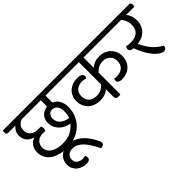

<svg xmlns="http://www.w3.org/2000/svg" viewBox="-85 -1196 2062 2062"><g transform="rotate(-45 945.5 -165.5)"><path d="M565 -552V-446Q610 -428 632 -385.5Q654 -343 654 -291Q654 -230 632 -175.5Q610 -121 568.5 -79.5Q527 -38 467.5 -14Q408 10 333 10Q270 10 221 -4.5Q172 -19 138.5 -44.5Q105 -70 87.5 -105Q70 -140 70 -181Q70 -232 94.5 -268.5Q119 -305 165 -319Q117 -329 87.5 -363.5Q58 -398 58 -449Q58 -486 74 -512.5Q90 -539 110 -552H0Q-28 -552 -28 -582Q-28 -588 -27 -595Q-26 -602 -24 -610H692Q720 -610 720 -580Q720 -574 719 -567Q718 -560 716 -552ZM255 -285Q226 -285 205.5 -276Q185 -267 171.5 -252.5Q158 -238 151.5 -220Q145 -202 145 -183Q145 -124 196 -89.5Q247 -55 333 -55Q405 -55 457 -81.5Q509 -108 541 -150Q510 -155 480 -168.5Q450 -182 427 -204Q404 -226 389.5 -257Q375 -288 375 -328Q375 -381 408.5 -416Q442 -451 494 -456V-552H200Q171 -540 152 -515Q133 -490 133 -452Q133 -407 165 -379Q197 -351 246 -351H296Q301 -344 302 -334.5Q303 -325 303 -319Q303 -312 301.5 -302Q300 -292 296 -285ZM444 -322Q444 -271 479 -241Q514 -211 574 -201Q589 -244 589 -291Q589 -342 566 -369Q543 -396 510 -396Q481 -396 462.5 -376Q444 -356 444 -322Z M203 134Q203 104 214 78Q225 52 245 32.5Q265 13 294.5 1.5Q324 -10 361 -10Q412 -10 454 9.5Q496 29 529 59.5Q562 90 587 128.5Q612 167 629 204Q637 221 637 236Q637 252 623.5 261Q610 270 587 270Q564 224 540.5 184.5Q517 145 491 116.5Q465 88 434.5 71.5Q404 55 367 55Q326 55 302 77Q278 99 278 134Q278 171 303.5 191.5Q329 212 367 212Q381 212 390 210Q399 208 407 206Q411 211 414 219Q417 227 417 236Q417 255 404.5 267Q392 279 360 279Q331 279 303 270Q275 261 252.5 243Q230 225 216.5 198Q203 171 203 134Z M1143 -552V-397Q1166 -417 1196.5 -429.5Q1227 -442 1270 -442Q1310 -442 1343 -429Q1376 -416 1400 -392.5Q1424 -369 1437 -337.5Q1450 -306 1450 -269Q1450 -227 1436 -194.5Q1422 -162 1398 -139.5Q1374 -117 1342 -105Q1310 -93 1274 -93Q1209 -93 1209 -132Q1209 -142 1211.5 -148.5Q1214 -155 1216 -159Q1222 -157 1235 -156Q1248 -155 1256 -155Q1307 -155 1341 -184Q1375 -213 1375 -270Q1375 -318 1343 -348.5Q1311 -379 1256 -379Q1222 -379 1192 -362.5Q1162 -346 1143 -323V7Q1137 9 1129.5 10Q1122 11 1114 11Q1072 11 1072 -23V-140Q1052 -123 1020.5 -110Q989 -97 944 -97Q908 -97 874.5 -108Q841 -119 814.5 -141.5Q788 -164 772.5 -197.5Q757 -231 757 -275Q757 -314 771 -345.5Q785 -377 809 -398.5Q833 -420 865 -432Q897 -444 933 -444Q978 -444 996 -431.5Q1014 -419 1014 -401Q1014 -390 1010.5 -384Q1007 -378 1002 -372Q988 -377 977.5 -379.5Q967 -382 951 -382Q897 -382 864.5 -353.5Q832 -325 832 -271Q832 -221 864 -190.5Q896 -160 952 -160Q978 -160 997.5 -165.5Q1017 -171 1031.5 -180Q1046 -189 1056 -199Q1066 -209 1072 -218V-552H705Q677 -552 677 -582Q677 -588 678 -595Q679 -602 681 -610H1482Q1510 -610 1510 -580Q1510 -574 1509 -567Q1508 -560 1506 -552Z M1791 -552Q1809 -528 1820.5 -498.5Q1832 -469 1832 -429Q1832 -384 1817 -350.5Q1802 -317 1777.5 -294Q1753 -271 1721.5 -259Q1690 -247 1658 -244Q1687 -179 1730 -125Q1773 -71 1843 -32Q1843 -12 1833 0Q1823 12 1803 12Q1780 12 1753 -4.5Q1726 -21 1698.5 -53Q1671 -85 1643.5 -132Q1616 -179 1594 -241Q1569 -243 1554.5 -252.5Q1540 -262 1540 -280Q1540 -291 1543.5 -299.5Q1547 -308 1552 -315Q1563 -311 1579 -308.5Q1595 -306 1614 -306Q1654 -306 1681.5 -316Q1709 -326 1726 -343Q1743 -360 1750.5 -383.5Q1758 -407 1758 -433Q1758 -467 1747 -497Q1736 -527 1716 -552H1492Q1464 -552 1464 -582Q1464 -588 1465 -595Q1466 -602 1468 -610H1891Q1919 -610 1919 -580Q1919 -574 1918 -567Q1917 -560 1915 -552Z"/></g></svg>

Font: Baloo 2
Style: Regular
Weight: 400
Designer: Sarang Kulkarni and Ek Type
Foundry: Ek Type
Version: Version 1.640;hotconv 1.0.111;makeotfexe 2.5.65597; ttfautoh